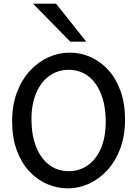

<svg xmlns="http://www.w3.org/2000/svg" viewBox="-20 -1011 757 1043"><path d="M554.2 -349.1Q554.2 -437 529.1 -500.2Q503.9 -563.5 458.7 -597.7Q413.6 -631.8 353.5 -631.8Q294.4 -631.8 248.5 -599.1Q202.6 -566.4 176.8 -506.1Q150.9 -445.8 150.9 -363.8Q150.9 -276.9 176.3 -213.4Q201.7 -149.9 247.1 -115.5Q292.5 -81.1 353.5 -81.1Q411.1 -81.1 456.5 -112.8Q502 -144.5 528.1 -204.6Q554.2 -264.6 554.2 -349.1ZM659.2 -361.3Q659.2 -273.4 633.3 -204.1Q607.4 -134.8 563.2 -86.7Q519 -38.6 463.6 -13.2Q408.2 12.2 348.6 12.2Q289.1 12.2 234.6 -11.7Q180.2 -35.6 137.7 -82Q95.2 -128.4 70.6 -196Q45.9 -263.7 45.9 -351.6Q45.9 -439.5 71.8 -508.5Q97.7 -577.6 142.1 -626Q186.5 -674.3 242.4 -699.7Q298.3 -725.1 358.4 -725.1Q418 -725.1 471.9 -701.2Q525.9 -677.2 568.1 -630.9Q610.4 -584.5 634.8 -516.8Q659.2 -449.2 659.2 -361.3ZM159.2 -991.2H284.2L448.7 -784.7H361.8Z"/></svg>

Font: Kanchenjunga Medium
Style: Regular
Weight: 500
Version: Version 2.001